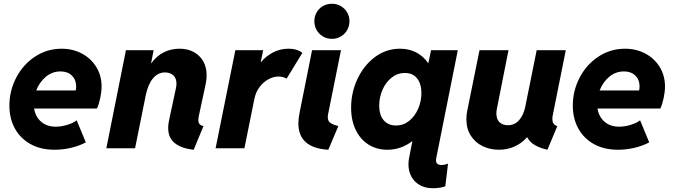

<svg xmlns="http://www.w3.org/2000/svg" viewBox="-20 -794 3601 1028"><path d="M30.3 -228.5Q30.3 -308.1 66.9 -378.4Q103.5 -448.7 167.7 -491Q231.9 -533.2 310.1 -533.2Q370.1 -533.2 418.9 -507.1Q467.8 -481 495.8 -434.8Q523.9 -388.7 523.9 -330.6Q523.9 -302.7 516.6 -268.6Q509.3 -234.4 499 -212.9H162.6Q169.9 -168 200.7 -141.8Q231.4 -115.7 278.3 -115.7Q308.6 -115.7 340.8 -125.7Q373 -135.7 390.6 -149.9L439.5 -31.7Q403.8 -12.7 359.9 -2.4Q315.9 7.8 272.9 7.8Q197.3 7.8 142.6 -22.9Q87.9 -53.7 59.1 -107.2Q30.3 -160.6 30.3 -228.5ZM385.3 -309.6Q387.7 -319.3 387.7 -332Q387.7 -366.7 365.2 -389.2Q342.8 -411.6 304.2 -411.6Q259.8 -411.6 225.6 -383.1Q191.4 -354.5 173.8 -309.6Z M880.4 -108.9Q880.4 -127.4 884.8 -148.4L921.9 -321.3Q924.8 -334.5 924.8 -345.7Q924.8 -376 907.5 -391.1Q890.1 -406.2 863.8 -406.2Q825.7 -406.2 799.1 -374.5Q772.5 -342.8 760.3 -283.7L703.1 0H549.3L654.3 -525.4H802.7L789.1 -456.5H791Q818.4 -494.6 856.9 -513.9Q895.5 -533.2 941.9 -533.2Q984.4 -533.2 1017.1 -515.6Q1049.8 -498 1068.1 -465.8Q1086.4 -433.6 1086.4 -390.1Q1086.4 -369.1 1081.1 -343.3L1044.9 -174.8Q1042 -161.6 1042 -151.9Q1042 -136.7 1048.8 -129.2Q1055.7 -121.6 1069.3 -118.7L1017.1 7.8Q951.7 1 916 -27.6Q880.4 -56.2 880.4 -108.9Z M1240.2 -525.4H1389.2L1376 -461.9H1377.9Q1402.8 -492.7 1441.4 -512.9Q1480 -533.2 1524.4 -533.2Q1550.3 -533.2 1570.3 -526.4Q1590.3 -519.5 1598.6 -510.3L1514.6 -373Q1507.3 -377.9 1495.1 -381.1Q1482.9 -384.3 1470.7 -384.3Q1444.8 -384.3 1417.7 -369.9Q1390.6 -355.5 1369.9 -328.1Q1349.1 -300.8 1341.8 -263.7L1288.6 0H1134.3Z M1577.6 -133.8Q1577.6 -158.7 1583.5 -188L1650.9 -525.4H1805.7L1735.8 -178.2Q1734.9 -174.3 1734.9 -167Q1734.9 -144 1751.2 -134.3Q1767.6 -124.5 1791.5 -119.1L1737.8 7.8Q1577.6 -1.5 1577.6 -133.8ZM1663.1 -680.2Q1663.1 -706.5 1675.5 -728Q1688 -749.5 1709.5 -761.7Q1731 -773.9 1757.3 -773.9Q1783.2 -773.9 1804.7 -761.5Q1826.2 -749 1838.6 -727.8Q1851.1 -706.5 1851.1 -680.2Q1851.1 -654.3 1838.6 -632.8Q1826.2 -611.3 1804.7 -598.6Q1783.2 -585.9 1757.3 -585.9Q1731 -585.9 1709.5 -598.6Q1688 -611.3 1675.5 -632.8Q1663.1 -654.3 1663.1 -680.2Z M2167 85.9Q2167 67.9 2170.4 51.3L2188 -38.6Q2127 7.8 2053.7 7.8Q1998 7.8 1954.1 -19.3Q1910.2 -46.4 1885 -97.7Q1859.9 -148.9 1859.9 -217.8Q1859.9 -298.3 1893.8 -371.1Q1927.7 -443.8 1987.5 -488.5Q2047.4 -533.2 2121.6 -533.2Q2170.4 -533.2 2209 -512.9Q2247.6 -492.7 2272.5 -455.6H2273.4L2288.1 -525.4H2431.2L2315.4 54.2Q2314.5 61 2314.5 63.5Q2314.5 89.4 2343.8 89.4Q2360.8 89.4 2378.9 82L2364.3 203.1Q2355.5 207.5 2336.2 210.7Q2316.9 213.9 2298.8 213.9Q2257.3 213.9 2227.5 197Q2197.8 180.2 2182.4 151.1Q2167 122.1 2167 85.9ZM2236.3 -295.4Q2236.3 -344.7 2213.4 -374Q2190.4 -403.3 2147.9 -403.3Q2107.9 -403.3 2076.4 -378.2Q2044.9 -353 2027.6 -312.5Q2010.3 -272 2010.3 -229Q2010.3 -178.2 2034.4 -150.1Q2058.6 -122.1 2100.1 -122.1Q2140.1 -122.1 2171.1 -147.2Q2202.1 -172.4 2219.2 -212.4Q2236.3 -252.4 2236.3 -295.4Z M2477.1 -155.8Q2477.1 -179.2 2481.9 -202.1L2547.4 -525.4H2702.6L2640.1 -210Q2637.7 -199.2 2637.7 -185.5Q2637.7 -155.8 2654.5 -139.6Q2671.4 -123.5 2698.7 -123.5Q2735.8 -123.5 2759.8 -151.1Q2783.7 -178.7 2792.5 -223.1L2853.5 -525.4H3009.3L2939.5 -176.8Q2937.5 -167 2937.5 -156.7Q2937.5 -141.1 2944.1 -131.8Q2950.7 -122.6 2963.9 -118.7L2911.1 7.8Q2824.7 -12.2 2804.2 -58.1H2801.3Q2772.5 -26.4 2734.4 -9.3Q2696.3 7.8 2651.4 7.8Q2604 7.8 2564.2 -11.5Q2524.4 -30.8 2500.7 -67.6Q2477.1 -104.5 2477.1 -155.8Z M3046.9 -228.5Q3046.9 -308.1 3083.5 -378.4Q3120.1 -448.7 3184.3 -491Q3248.5 -533.2 3326.7 -533.2Q3386.7 -533.2 3435.5 -507.1Q3484.4 -481 3512.5 -434.8Q3540.5 -388.7 3540.5 -330.6Q3540.5 -302.7 3533.2 -268.6Q3525.9 -234.4 3515.6 -212.9H3179.2Q3186.5 -168 3217.3 -141.8Q3248 -115.7 3294.9 -115.7Q3325.2 -115.7 3357.4 -125.7Q3389.6 -135.7 3407.2 -149.9L3456.1 -31.7Q3420.4 -12.7 3376.5 -2.4Q3332.5 7.8 3289.6 7.8Q3213.9 7.8 3159.2 -22.9Q3104.5 -53.7 3075.7 -107.2Q3046.9 -160.6 3046.9 -228.5ZM3401.9 -309.6Q3404.3 -319.3 3404.3 -332Q3404.3 -366.7 3381.8 -389.2Q3359.4 -411.6 3320.8 -411.6Q3276.4 -411.6 3242.2 -383.1Q3208 -354.5 3190.4 -309.6Z"/></svg>

Font: Reddit Sans Vanilla ExtraBold
Style: Italic
Weight: 800
Italic angle: -11.25°
Designer: Stephen Hutchings
Version: Version 1.013